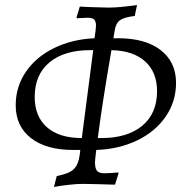

<svg xmlns="http://www.w3.org/2000/svg" viewBox="-20 -696 734 758"><path d="M360 -104Q355 -64 355 -56Q355 -31 363 -21.5Q371 -12 392 -12Q408 -12 447 -15L448 -11L434 33Q332 30 305 30Q284 30 252 33.5Q220 37 193 42L204 -1Q252 -10 271 -28Q290 -46 295 -87L297 -104H269Q162 -104 102 -151Q42 -198 42 -280Q42 -354 82.5 -413Q123 -472 194 -506.5Q265 -541 353 -545L357 -572Q359 -590 359 -594Q359 -612 351.5 -619Q344 -626 326 -626L284 -624L282 -627L295 -670Q306 -670 336 -668L409 -666Q449 -666 521 -676L512 -633Q470 -628 453.5 -616Q437 -604 433 -576Q429 -556 428 -545H447Q554 -545 614.5 -498Q675 -451 675 -369Q675 -295 634 -235.5Q593 -176 521 -141.5Q449 -107 360 -104ZM303 -151 348 -498H336Q233 -498 175 -449.5Q117 -401 117 -313Q117 -236 165.5 -193.5Q214 -151 303 -151ZM420 -498Q385 -297 366 -151H381Q483 -151 541.5 -199.5Q600 -248 600 -336Q600 -411 553 -453.5Q506 -496 420 -498Z"/></svg>

Font: Alegreya SC
Style: Italic
Weight: 400
Italic angle: -7°
Designer: Juan Pablo del Peral
Foundry: Huerta Tipografica
Version: Version 2.007; ttfautohint (v1.6)